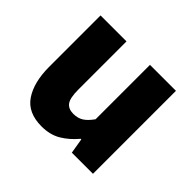

<svg xmlns="http://www.w3.org/2000/svg" viewBox="-139 -743 931 931"><g transform="rotate(45 327.0 -277.5)"><path d="M244 14Q150 14 108 -48.5Q66 -111 66 -217V-569H244V-239Q244 -181 260 -159.5Q276 -138 310 -138Q340 -138 361.5 -151.5Q383 -165 405 -196V-569H583V0H438L425 -78H421Q386 -36 344 -11Q302 14 244 14Z"/></g></svg>

Font: Source Han Sans SC Heavy
Style: Regular
Weight: 900
Designer: Ryoko NISHIZUKA Ë•øÂ°öÊ∂ºÂ≠ê (kana, bopomofo & ideographs); Paul D. Hunt (Latin, Greek & Cyrillic); Sandoll Communicatio
Foundry: Adobe
Version: Version 2.004;hotconv 1.0.118;makeotfexe 2.5.65603